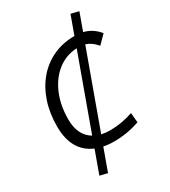

<svg xmlns="http://www.w3.org/2000/svg" viewBox="-237 -952 1087 1230"><g transform="rotate(-30 306.0 -337.0)"><path d="M188 165.5 131.8 151.9 191.9 -14.2Q54.7 -72.8 54.7 -255.4Q54.7 -355 82.5 -437Q110.4 -519 161.6 -578.6Q212.9 -638.2 283.7 -670.7Q354.5 -703.1 440.4 -703.1H440.9L490.2 -838.9L547.9 -824.7L501.5 -696.8Q565.9 -681.6 611.8 -625.5L553.2 -565.9Q517.6 -608.9 474.1 -622.1L274.4 -71.8Q303.7 -64.9 338.4 -64.9Q421.4 -64.9 507.8 -94.2L514.2 -22.5Q466.8 -5.9 419.7 2Q372.6 9.8 325.2 9.8Q283.2 9.8 247.1 2.4ZM220.2 -93.3 414.1 -627.9Q333 -623.5 271.2 -575.2Q209.5 -526.9 174.6 -445.3Q139.6 -363.8 139.6 -258.8Q139.6 -141.1 220.2 -93.3Z"/></g></svg>

Font: CaskaydiaCove NFP SemiLight
Style: Italic
Weight: 350
Italic angle: -10°
Designer: Aaron Bell
Foundry: Saja Typeworks
Version: Version 2111.001; VTT 6.35;Nerd Fonts 3.1.1